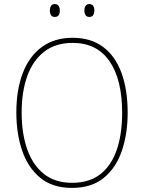

<svg xmlns="http://www.w3.org/2000/svg" viewBox="-20 -910 705 940"><path d="M605 -358Q605 -255 576.5 -171.5Q548 -88 488 -39Q428 10 332 10Q237 10 177 -39.5Q117 -89 88.5 -172.5Q60 -256 60 -359Q60 -471 92 -553.5Q124 -636 185.5 -680.5Q247 -725 336 -725Q425 -725 485 -680Q545 -635 575 -552.5Q605 -470 605 -358ZM86 -359Q86 -256 113.5 -178.5Q141 -101 195.5 -58Q250 -15 333 -15Q417 -15 471 -57Q525 -99 551.5 -176Q578 -253 578 -358Q578 -521 516 -610.5Q454 -700 336 -700Q252 -700 196.5 -657Q141 -614 113.5 -537.5Q86 -461 86 -359ZM224 -859Q224 -871 229.5 -880.5Q235 -890 248 -890Q262 -890 267.5 -880.5Q273 -871 273 -859Q273 -845 267.5 -836Q262 -827 248 -827Q235 -827 229.5 -836.5Q224 -846 224 -859ZM393 -859Q393 -871 398.5 -880.5Q404 -890 417 -890Q431 -890 436.5 -881Q442 -872 442 -859Q442 -846 436.5 -836.5Q431 -827 417 -827Q404 -827 398.5 -836.5Q393 -846 393 -859Z"/></svg>

Font: Noto Sans Khmer UI SemiCondensed Thin
Style: Regular
Weight: 100
Width: 4
Designer: Danh Hong and the Monotype Design Team
Foundry: Monotype Imaging Inc.
Version: Version 2.002; ttfautohint (v1.8.4.7-5d5b)